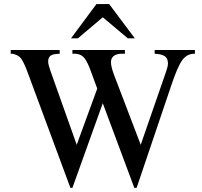

<svg xmlns="http://www.w3.org/2000/svg" viewBox="-20 -906 984 936"><path d="M323.2 9.8 115.2 -551.8Q95.7 -605 81.5 -622.3Q67.4 -639.6 39.1 -644H32.2V-662.1H271V-644L257.8 -643.1Q235.4 -642.1 225.1 -633.3Q214.8 -624.5 214.8 -606Q214.8 -591.8 225.1 -563L354 -200.2L454.1 -474.1L416 -577.1Q400.9 -614.3 386.5 -628.4Q372.1 -642.6 347.2 -644H333V-662.1H588.9V-644H571.8Q546.9 -643.6 533.9 -632.8Q521 -622.1 521 -603Q521 -581.5 535.2 -543L666 -200.2L789.1 -555.2Q798.8 -582.5 798.8 -596.2Q798.8 -618.7 786.6 -629.4Q774.4 -640.1 746.1 -643.1L733.9 -644V-662.1H930.2V-644Q892.1 -645 868.7 -613Q845.2 -581.1 813 -483.9L646 9.8H634.8L481 -402.8L333 9.8ZM637.2 -719.2H603L481 -821.8L359.9 -719.2H326.2L450.2 -886.2H512.2Z"/></svg>

Font: Accordance
Style: Regular
Weight: 400
Version: Version 1.1 (build May 11, 2018) Miklal Software Solutions, 